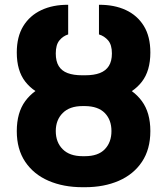

<svg xmlns="http://www.w3.org/2000/svg" viewBox="-20 -780 706 810"><path d="M328.1 -447.3H338.4Q418 -447.3 480.5 -424.6Q543 -401.9 578.6 -353.3Q614.3 -304.7 614.3 -227.1Q614.3 -150.4 578.9 -97.4Q543.5 -44.4 481.2 -17.3Q418.9 9.8 338.4 9.8H328.1Q247.6 9.8 184.8 -17.3Q122.1 -44.4 86.4 -97.4Q50.8 -150.4 50.8 -226.6Q50.8 -304.7 86.4 -353.3Q122.1 -401.9 184.8 -424.6Q247.6 -447.3 328.1 -447.3ZM338.4 -332.5H328.1Q273.9 -332.5 244.6 -303.2Q215.3 -273.9 215.3 -227.1Q215.3 -179.7 244.6 -150.4Q273.9 -121.1 328.1 -121.1H338.4Q394 -121.1 422.1 -150.4Q450.2 -179.7 450.2 -227.1Q450.2 -274.4 422.1 -303.2Q394 -332 338.4 -332.5ZM338.4 -462.4Q376.5 -462.4 401.4 -471.9Q426.3 -481.4 439.2 -501.7Q452.1 -522 452.1 -554.7Q452.1 -590.8 436.3 -609.4Q420.4 -627.9 397.5 -634.8V-759.8Q461.9 -760.3 510.5 -737.8Q559.1 -715.3 586.7 -670.7Q614.3 -626 614.3 -558.6Q614.3 -481.4 578.6 -435.3Q543 -389.2 480.7 -368.9Q418.5 -348.6 338.4 -348.6H327.1Q248 -349.1 185.3 -369.4Q122.6 -389.6 86.7 -435.5Q50.8 -481.4 50.8 -558.6Q50.8 -625 78.1 -669.7Q105.5 -714.4 154.3 -737.3Q203.1 -760.3 267.6 -759.8V-634.8Q245.6 -627.9 230.5 -609.4Q215.3 -590.8 215.3 -554.7Q215.3 -521.5 227.8 -501.2Q240.2 -481 265.1 -471.7Q290 -462.4 327.1 -462.4Z"/></svg>

Font: Inter 28pt ExtraBold
Style: Regular
Weight: 800
Designer: Rasmus Andersson
Foundry: rsms
Version: Version 4.001;git-66647c0bb